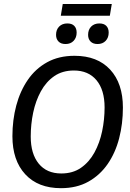

<svg xmlns="http://www.w3.org/2000/svg" viewBox="-20 -947 665 979"><path d="M290.8 12.5Q174.2 12.5 108.8 -58.3Q43.3 -129.2 43.3 -252.5Q43.3 -335 62.9 -408.8Q82.5 -482.5 121.7 -539.6Q160.8 -596.7 220.4 -629.6Q280 -662.5 360 -662.5Q476.7 -662.5 541.7 -592.1Q606.7 -521.7 606.7 -398.3Q606.7 -315.8 587.5 -241.7Q568.3 -167.5 528.8 -110.4Q489.2 -53.3 430 -20.4Q370.8 12.5 290.8 12.5ZM292.5 -62.5Q351.7 -62.5 393.3 -91.7Q435 -120.8 461.7 -169.6Q488.3 -218.3 500.8 -277.9Q513.3 -337.5 513.3 -399.2Q513.3 -488.3 472.1 -537.9Q430.8 -587.5 356.7 -587.5Q298.3 -587.5 256.7 -558.8Q215 -530 188.3 -481.2Q161.7 -432.5 149.2 -372.9Q136.7 -313.3 136.7 -250.8Q136.7 -162.5 177.5 -112.5Q218.3 -62.5 292.5 -62.5ZM290 -866.7 300 -926.7H550L540 -866.7ZM314.2 -722.5Q290.8 -722.5 278.3 -735.4Q265.8 -748.3 265.8 -769.2Q265.8 -795.8 281.7 -811.7Q297.5 -827.5 323.3 -827.5Q346.7 -827.5 358.8 -815Q370.8 -802.5 370.8 -780.8Q370.8 -755 355.4 -738.8Q340 -722.5 314.2 -722.5ZM477.5 -722.5Q454.2 -722.5 441.7 -735.4Q429.2 -748.3 429.2 -769.2Q429.2 -795.8 445 -811.7Q460.8 -827.5 486.7 -827.5Q510 -827.5 522.1 -815Q534.2 -802.5 534.2 -780.8Q534.2 -755 518.8 -738.8Q503.3 -722.5 477.5 -722.5Z"/></svg>

Font: Familjen Grotesk GF
Style: Italic
Weight: 400
Designer: Anders Wikstroem, Jonas Baeckman, Matilda Gysing, Kristian Moeller
Foundry: Familjen STHML AB
Version: Version 2.000; Beta; Release 4; Build 6